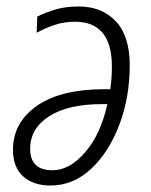

<svg xmlns="http://www.w3.org/2000/svg" viewBox="-20 -562 465 592"><path d="M380 -361Q380 -451 337 -496.5Q294 -542 223 -542Q183 -542 152 -533Q121 -524 95 -511L93 -461Q121 -476 149.5 -485.5Q178 -495 211 -495Q325 -495 325 -357Q325 -320 320 -287H303Q167 -287 93.5 -235.5Q20 -184 20 -100Q20 -47 51 -18.5Q82 10 136 10Q206 10 261 -41.5Q316 -93 348 -177.5Q380 -262 380 -361ZM73 -103Q73 -166 131.5 -203.5Q190 -241 295 -241H311Q291 -149 243 -93Q195 -37 142 -37Q73 -37 73 -103Z"/></svg>

Font: Noto Sans UI SemiCondensed Light
Style: Italic
Weight: 300
Width: 4
Designer: Monotype Design Team
Foundry: Monotype Imaging Inc.
Version: 1.001